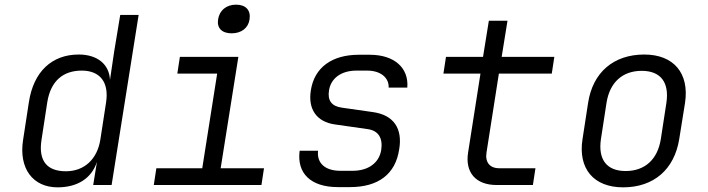

<svg xmlns="http://www.w3.org/2000/svg" viewBox="-20 -794 3040 824"><path d="M227 10C313 10 373 -29 396 -99L380 0H459L575 -730H496L470 -573L452 -451C449 -518 398 -560 318 -560C202 -560 124 -486 104 -356L79 -193C60 -71 121 10 227 10ZM263 -59C184 -59 144 -101 158 -193L183 -356C198 -448 252 -491 331 -491C410 -491 449 -440 435 -353L411 -197C398 -110 341 -59 263 -59Z M974 -651C1016 -651 1046 -674 1051 -711C1057 -750 1035 -774 993 -774C952 -774 922 -750 916 -711C910 -674 932 -651 974 -651ZM640 0H1102L1113 -72H927L1003 -550H752L741 -478H912L848 -72H651Z M1430 9H1482C1604 9 1677 -47 1693 -152C1709 -244 1668 -301 1580 -313L1447 -332C1403 -338 1385 -363 1392 -406C1400 -458 1444 -491 1510 -491H1556C1615 -491 1650 -459 1648 -418H1728C1735 -503 1672 -559 1567 -559H1520C1404 -559 1329 -504 1314 -406C1301 -324 1340 -271 1417 -260L1557 -240C1604 -234 1624 -201 1616 -150C1607 -95 1561 -61 1493 -61H1441C1375 -61 1339 -94 1345 -147H1266C1253 -50 1314 9 1430 9Z M2111 0H2267L2278 -72H2122C2082 -72 2061 -98 2068 -140L2121 -478H2348L2359 -550H2133L2158 -705H2078L2053 -550H1894L1883 -478H2042L1989 -140C1975 -54 2022 0 2111 0Z M2654 10C2786 10 2874 -67 2895 -197L2920 -353C2939 -480 2871 -560 2745 -560C2613 -560 2524 -483 2504 -353L2480 -197C2460 -70 2528 10 2654 10ZM2665 -60C2584 -60 2546 -109 2559 -197L2583 -353C2597 -441 2652 -490 2734 -490C2815 -490 2853 -441 2840 -353L2816 -197C2802 -109 2747 -60 2665 -60Z"/></svg>

Font: JetBrains Mono Light
Style: Italic
Weight: 336
Italic angle: -9°
Monospace: yes
Designer: Philipp Nurullin, Konstantin Bulenkov
Foundry: JetBrains
Version: Version 2.305